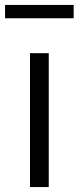

<svg xmlns="http://www.w3.org/2000/svg" viewBox="-58 -758 318 778"><path d="M63.5 0V-542.5H139.5V0ZM-37.5 -684V-738H240.5V-684Z"/></svg>

Font: Encode Sans Condensed
Style: Regular
Weight: 400
Width: 3
Designer: Multiple Designers
Foundry: Impallari Type
Version: Version 2.000